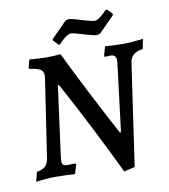

<svg xmlns="http://www.w3.org/2000/svg" viewBox="-93 -913 907 1028"><g transform="rotate(-10 360.5 -399.0)"><path d="M564 -545Q568 -588 537 -588L502 -587L500 -592L514 -642Q525 -641 555.5 -639.5Q586 -638 618 -638Q645 -638 678 -641.5Q711 -645 721 -646L710 -593Q677 -588 659.5 -573.5Q642 -559 638 -530L558 22L499 36Q438 -91 379.5 -206Q321 -321 283 -392Q245 -463 235 -481H229L177 -92Q176 -87 176 -78Q176 -63 182.5 -57Q189 -51 204 -51L249 -52L252 -47L237 4Q226 3 194 1.5Q162 0 127 0Q99 0 67 3.5Q35 7 25 8L38 -44Q68 -48 84 -62.5Q100 -77 104 -107L168 -532Q169 -537 169 -546Q169 -568 152.5 -578Q136 -588 94 -593L91 -600L103 -643Q113 -642 144 -640Q175 -638 197 -638Q220 -638 242.5 -639.5Q265 -641 272 -642Q324 -534 377.5 -430Q431 -326 466.5 -259Q502 -192 512 -174H518ZM244 -722 245 -729 330 -815 345 -819Q364 -819 420 -801Q428 -799 451 -792.5Q474 -786 484 -786Q494 -786 509 -796.5Q524 -807 536 -818.5Q548 -830 551 -834H559L585 -806L584 -799L499 -713L483 -709Q469 -709 442.5 -716.5Q416 -724 410 -726Q358 -742 345 -742Q335 -742 320 -731.5Q305 -721 293 -709.5Q281 -698 278 -694H270Z"/></g></svg>

Font: Alegreya SC Medium
Style: Italic
Weight: 500
Italic angle: -7°
Designer: Juan Pablo del Peral
Foundry: Huerta Tipografica
Version: Version 2.007; ttfautohint (v1.6)